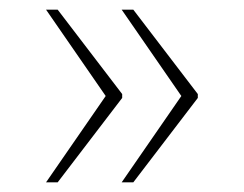

<svg xmlns="http://www.w3.org/2000/svg" viewBox="-20 -468 504 396"><path d="M231 -92 354 -270 231 -448H255L388 -274V-266L255 -92ZM75 -92 198 -270 75 -448H99L232 -274V-266L99 -92Z"/></svg>

Font: Noto Serif Lao Thin
Style: Regular
Weight: 250
Designer: Monotype Design Team
Foundry: Monotype Imaging Inc.
Version: Version 2.003